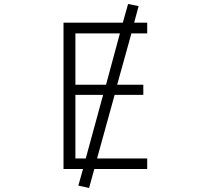

<svg xmlns="http://www.w3.org/2000/svg" viewBox="-20 -845 1040 961"><path d="M409.2 -51.8 496.1 -370.1H357.4V-51.8ZM637.7 -677.7 566.4 -420.9H697.3V-370.1H553.7L465.8 -51.8H716.8V1H452.1L425.8 95.7L372.1 84L395.5 1H297.9V-731.4H594.7L621.1 -825.2L673.8 -814.5L651.4 -731.4H716.8V-677.7ZM357.4 -677.7V-420.9H510.7L580.1 -677.7Z"/></svg>

Font: Gen Shin Gothic Monospace Light
Style: Regular
Weight: 300
Designer: [Source Han Sans]
Ryoko NISHIZUKA  (kana & ideographs); Paul D. Hunt (Latin, Greek & Cyrillic); Wenlong ZHANG  (bopomofo
Version: Version 1.002.20150607